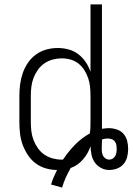

<svg xmlns="http://www.w3.org/2000/svg" viewBox="-20 -760 602 872"><path d="M262 92 212 78Q217 61 224 44.5Q231 28 239 12Q213 12 187.5 4.5Q162 -3 141.5 -18.5Q121 -34 106.5 -56Q92 -78 83 -102.5Q74 -127 71 -153Q68 -179 68 -205V-325Q68 -351 71.5 -377.5Q75 -404 83.5 -428.5Q92 -453 107 -475Q122 -497 143.5 -512.5Q165 -528 190.5 -535Q216 -542 242 -542Q267 -542 291.5 -535.5Q316 -529 335.5 -514Q355 -499 369 -478.5Q383 -458 391 -434V-740H443V-175Q451 -176 458.5 -177Q466 -178 474 -178Q492 -178 510.5 -172Q529 -166 541 -152Q553 -138 557.5 -120Q562 -102 562 -83Q562 -65 557.5 -47Q553 -29 541 -15Q529 -1 511.5 5.5Q494 12 476 12Q456 12 438.5 2.5Q421 -7 410 -23Q399 -39 395.5 -58Q392 -77 391 -96Q386 -80 377.5 -65Q369 -50 357.5 -36.5Q346 -23 332 -13Q318 -3 301 3Q289 24 279 46Q269 68 262 92ZM260 -35H266Q290 -71 320 -102Q350 -133 388 -154Q390 -167 390.5 -179.5Q391 -192 391 -205V-325Q391 -345 389 -365.5Q387 -386 380.5 -405Q374 -424 363 -441.5Q352 -459 336 -471.5Q320 -484 300.5 -489.5Q281 -495 260 -495Q240 -495 219.5 -489.5Q199 -484 182 -472.5Q165 -461 152.5 -443.5Q140 -426 132.5 -406.5Q125 -387 122.5 -366.5Q120 -346 120 -325V-205Q120 -184 122.5 -163.5Q125 -143 132.5 -123.5Q140 -104 152.5 -86.5Q165 -69 182 -57.5Q199 -46 219.5 -40.5Q240 -35 260 -35ZM476 -35Q484 -35 491.5 -39.5Q499 -44 503 -51Q507 -58 508.5 -66.5Q510 -75 510 -83Q510 -92 508.5 -101Q507 -110 501.5 -117.5Q496 -125 487 -128Q478 -131 469 -131Q463 -131 456.5 -130Q450 -129 443 -126V-119Q443 -110 442.5 -101Q442 -92 442 -83Q442 -74 443.5 -66Q445 -58 449 -51Q453 -44 460.5 -39.5Q468 -35 476 -35Z"/></svg>

Font: Lode Dark
Style: Regular
Weight: 400
Monospace: yes
Designer: Belleve Invis
Foundry: Belleve Invis
Version: Version 29.2.0; ttfautohint (v1.8.3)